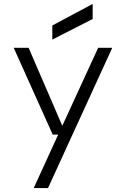

<svg xmlns="http://www.w3.org/2000/svg" viewBox="-20 -740 640 980"><path d="M152 220 277 -53H249L50 -496H126L298 -98L481 -496H553L225 220ZM247 -538V-610L453 -720V-643Z"/></svg>

Font: DM Mono Light
Style: Regular
Weight: 300
Designer: Colophon Foundry
Foundry: Colophon Foundry
Version: Version 1.000; ttfautohint (v1.8.2.53-6de2)